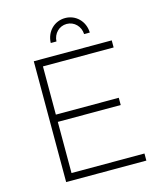

<svg xmlns="http://www.w3.org/2000/svg" viewBox="-128 -980 904 1073"><g transform="rotate(-15 323.5 -443.5)"><path d="M271 -773C273 -818 307 -853 351 -853C395 -853 429 -818 431 -773H464C462 -839 413 -887 351 -887C289 -887 240 -839 238 -773ZM120 -699V0H584V-41H162V-337H526V-379H162V-658H571V-699Z"/></g></svg>

Font: Montserrat arm ExtraLight
Style: Regular
Weight: 275
Designer: Julieta Ulanovsky
Foundry: Julieta Ulanovsky
Version: Version 6.000;PS 006.000;hotconv 1.0.88;makeotf.lib2.5.64775